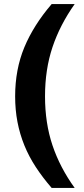

<svg xmlns="http://www.w3.org/2000/svg" viewBox="-20 -721 415 951"><path d="M203 -244Q203 -111 240 -1Q277 109 350 210H236Q191 158 157 106Q123 54 100.5 -1.5Q78 -57 66.5 -117Q55 -177 55 -244Q55 -377 100.5 -486.5Q146 -596 236 -701H350Q277 -598 240 -487.5Q203 -377 203 -244Z"/></svg>

Font: LT Museum
Style: Bold
Weight: 700
Designer: Daniel Lyons
Foundry: LyonsType
Version: Version 1.010